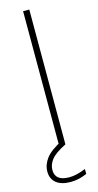

<svg xmlns="http://www.w3.org/2000/svg" viewBox="-142 -779 521 1018"><g transform="rotate(-15 118.5 -270.0)"><path d="M101.5 0V-740H135.5V0ZM112.5 200Q61 200 33.2 177.8Q5.5 155.5 5.5 115Q5.5 77 31.2 43Q57 9 123 -24L135.5 0Q75.5 30 54.5 57Q33.5 84 33.5 114Q33.5 174 111 174Q132 174 152.8 169Q173.5 164 201.5 153V180Q156.5 200 112.5 200Z"/></g></svg>

Font: Encode Sans Semi Expanded Thin
Style: Regular
Weight: 100
Width: 6
Designer: Multiple Designers
Foundry: Impallari Type
Version: Version 3.000; ttfautohint (v1.8.3) -l 8 -r 50 -G 200 -x 14 